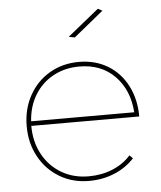

<svg xmlns="http://www.w3.org/2000/svg" viewBox="-53 -785 695 831"><g transform="rotate(-5 294.5 -369.5)"><path d="M403 -739 422 -729 293 -624 267 -629ZM484 -95 498 -81Q462 -42 411 -21Q360 0 301 0Q230 0 173.5 -33.5Q117 -67 84.5 -126Q52 -185 52 -259Q52 -333 84.5 -392Q117 -451 173.5 -484Q230 -517 301 -517Q372 -517 426.5 -484Q481 -451 511 -392Q541 -333 541 -259H72Q72 -190 101.5 -135.5Q131 -81 183 -50.5Q235 -20 301 -20Q357 -20 404.5 -39.5Q452 -59 484 -95ZM73 -279H521Q514 -377 455 -437Q396 -497 301 -497Q238 -497 187.5 -469.5Q137 -442 107 -392.5Q77 -343 73 -279Z"/></g></svg>

Font: TypoPRO Montserrat
Style: Regular
Weight: 250
Designer: Julieta Ulanovsky
Foundry: Julieta Ulanovsky
Version: Version 6.001